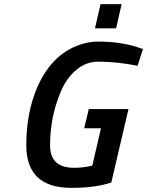

<svg xmlns="http://www.w3.org/2000/svg" viewBox="-20 -897 711 928"><path d="M439 -760 466 -877H568L541 -760ZM325 11Q107 11 107 -195Q107 -354 162 -480Q223 -616 334 -668Q395 -696 454 -696Q561 -696 644 -669L671 -660L645 -579Q545 -599 456 -599Q396 -599 349.5 -560Q303 -521 276 -459Q222 -335 222 -194Q222 -86 338 -86Q378 -86 414 -94L426 -96L468 -277H387L409 -370H601L518 -15Q442 11 325 11Z"/></svg>

Font: Titillium Web SemiBold
Style: Italic
Weight: 600
Italic angle: -13°
Version: Version 1.002;PS 57.000;hotconv 1.0.70;makeotf.lib2.5.55311